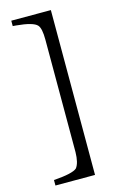

<svg xmlns="http://www.w3.org/2000/svg" viewBox="-134 -759 629 1007"><g transform="rotate(-15 180.5 -255.5)"><path d="M251 -703.1V191.9H36.1V162.1Q139.2 154.8 162.6 133.3Q182.1 108.4 183.1 49.8V-561Q183.1 -622.6 166.5 -640.6Q145.5 -664.1 54.2 -672.4Q44.9 -673.3 36.1 -673.8V-703.1Z"/></g></svg>

Font: Linux Biolinum O
Style: Regular
Weight: 400
Designer: Philipp H. Poll
Foundry: Philipp H. Poll
Version: Version 1.0.4